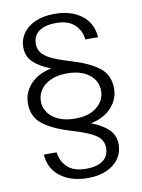

<svg xmlns="http://www.w3.org/2000/svg" viewBox="-97 -788 767 1036"><g transform="rotate(-10 286.0 -270.0)"><path d="M494 32Q494 74 471 108Q448 142 404 162Q360 182 300 182Q209 182 150.5 138Q92 94 87 16H157Q163 66 197.5 98.5Q232 131 300 131Q358 131 391 107.5Q424 84 424 38Q424 10 409 -10Q394 -30 359 -47Q324 -64 261 -83Q156 -114 103 -155.5Q50 -197 50 -270Q50 -329 91 -374.5Q132 -420 207 -435Q147 -458 112.5 -490Q78 -522 78 -574Q78 -615 101.5 -649Q125 -683 169.5 -702.5Q214 -722 274 -722Q365 -722 422.5 -678.5Q480 -635 485 -557H415Q411 -605 376 -638.5Q341 -672 274 -672Q215 -672 181.5 -648.5Q148 -625 148 -580Q148 -551 163 -531Q178 -511 213 -493.5Q248 -476 312 -457Q417 -426 469.5 -385Q522 -344 522 -270Q522 -212 481.5 -167Q441 -122 367 -106Q426 -84 460 -51.5Q494 -19 494 32ZM289 -146Q365 -146 408 -182Q451 -218 451 -270Q451 -325 406 -359.5Q361 -394 284 -394Q233 -394 196 -377Q159 -360 140 -332Q121 -304 121 -270Q121 -216 166.5 -181Q212 -146 289 -146Z"/></g></svg>

Font: Poppins-Tabular Light
Style: Regular
Weight: 300
Designer: Ninad Kale (Devanagari), Jonny Pinhorn (Latin)
Foundry: Indian Type Foundry
Version: Version 4.004